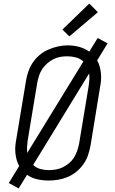

<svg xmlns="http://www.w3.org/2000/svg" viewBox="-20 -999 640 1071"><path d="M84 52 29 22 87 -73Q78 -89 73 -107Q68 -125 66 -144.5Q64 -164 65.5 -183.5Q67 -203 71 -223L125 -548Q129 -575 138.5 -601.5Q148 -628 164 -651.5Q180 -675 202.5 -693.5Q225 -712 251 -723Q277 -734 304 -740Q331 -746 358 -746Q391 -746 422 -737.5Q453 -729 478 -711L525 -787L580 -757L522 -662Q531 -646 536 -628Q541 -610 543 -590.5Q545 -571 543.5 -551.5Q542 -532 538 -512L485 -187Q480 -160 471 -133.5Q462 -107 445.5 -83.5Q429 -60 406.5 -41.5Q384 -23 358 -12Q332 -1 305 3.5Q278 8 251 8Q219 8 187.5 1Q156 -6 131 -24ZM132 -146 445 -656Q428 -672 404 -678.5Q380 -685 355 -685Q335 -685 315.5 -681.5Q296 -678 277.5 -668.5Q259 -659 243 -645Q227 -631 215.5 -613.5Q204 -596 198 -577Q192 -558 188 -539L134 -213Q132 -196 131 -179.5Q130 -163 132 -146ZM252 -50Q272 -50 292 -53.5Q312 -57 330.5 -66Q349 -75 365.5 -89Q382 -103 393 -120.5Q404 -138 410.5 -157.5Q417 -177 421 -196L475 -522Q477 -539 478.5 -555.5Q480 -572 477 -589L165 -79Q181 -63 204.5 -56.5Q228 -50 252 -50ZM367 -796 328 -834 478 -979 526 -931Z"/></svg>

Font: Iosevka Etoile Light Oblique
Style: Regular
Weight: 300
Italic angle: -9°
Designer: Belleve Invis
Foundry: Belleve Invis
Version: Version 15.5.2; ttfautohint (v1.8.4)